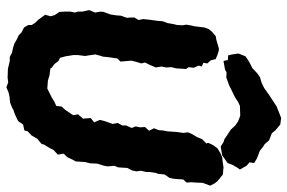

<svg xmlns="http://www.w3.org/2000/svg" viewBox="-174 -732 926 619"><g transform="rotate(90 289.5 -423.0)"><path d="M262 20 246 14 231 16 203 15 194 13 177 9H164L151 2L133 -2L121 -6L105 -15L94 -20L85 -29L69 -37L61 -51V-62L54 -73L44 -83L34 -97L28 -105L33 -123L29 -136L19 -151L18 -166V-187L21 -201L18 -211V-225L13 -247L21 -266L18 -283L19 -294L27 -315L30 -334L31 -349L38 -369L37 -379V-393L45 -406L42 -421L44 -441L46 -455L48 -470L49 -484L55 -500L58 -518L61 -530L62 -548L60 -560L63 -578L65 -585L69 -618L74 -632L83 -643L97 -655L109 -657L136 -665H143L156 -661L171 -655L175 -639L185 -628L183 -615L195 -610L192 -600L199 -584L197 -568L203 -559L202 -546L201 -528L197 -512L198 -495L195 -480L198 -462L190 -443L182 -427L185 -415L180 -399L176 -383L177 -372L179 -348L169 -338L165 -310L163 -291L160 -282L156 -267L159 -246L161 -234L158 -210V-196L160 -184L162 -171L167 -153L177 -148L187 -135L199 -126L201 -122L224 -119L240 -114L266 -112L280 -119L296 -127L307 -134L322 -141L324 -158L334 -169L347 -188L352 -196L349 -211L363 -227L361 -252L375 -263L367 -281L371 -297L380 -323L377 -339L385 -354V-366L393 -384L388 -397L391 -411L390 -427L402 -440L394 -456L400 -471L401 -484L404 -500L405 -515L406 -529L409 -551L407 -565L412 -577L423 -596L429 -611L443 -625L441 -631L448 -646L459 -661L476 -671L488 -676L499 -677L520 -680L543 -678L553 -670L565 -660L572 -651L579 -637L570 -613L569 -589L568 -577L569 -561L559 -550L558 -534L557 -520L554 -506L543 -490L541 -469L538 -462L535 -442V-431L531 -414L533 -399L530 -385L522 -370L521 -354L520 -340L515 -328L517 -306L514 -292L508 -273L507 -250L503 -234L502 -221L501 -204L495 -193L487 -176L476 -165L479 -146L464 -132L458 -120L447 -102L444 -93L428 -80L417 -61L404 -49L401 -38L382 -34L371 -18L348 -7L333 -2L329 1L311 8L291 10L278 13ZM177 -680 174 -694 159 -695 156 -708 153 -728 162 -751 180 -763 200 -773 217 -789 230 -798 245 -802 264 -811 285 -826 311 -843 323 -851 343 -859 361 -866 382 -863 400 -848 410 -836 433 -827 445 -813 453 -808 467 -797 491 -788 506 -779 504 -764 515 -754 527 -733 520 -723 512 -709 506 -693 487 -680 482 -676 453 -671 437 -681 429 -683 422 -688 398 -704 385 -718 372 -727 354 -734 322 -733 309 -727 294 -717 265 -703 255 -698 230 -689 214 -690 205 -685Z"/></g></svg>

Font: Winky Rough SemiBold
Style: Italic
Weight: 600
Italic angle: -8.97852°
Designer: Simon Atzbach
Foundry: typofactur
Version: Version 1.206; ttfautohint (v1.8.4.7-5d5b)